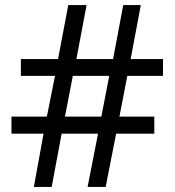

<svg xmlns="http://www.w3.org/2000/svg" viewBox="-20 -734 686 754"><path d="M480 -436 449 -276H586V-209H436L395 0H324L365 -209H222L183 0H113L151 -209H25V-276H164L196 -436H62V-502H208L248 -714H320L280 -502H424L464 -714H533L493 -502H620V-436ZM235 -276H378L409 -436H266Z"/></svg>

Font: Noto Sans Balinese
Style: Regular
Weight: 400
Designer: Aditya Bayu, David Williams
Foundry: David Williams
Version: Version 2.003